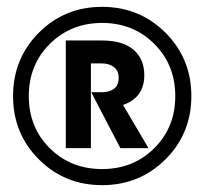

<svg xmlns="http://www.w3.org/2000/svg" viewBox="-20 -790 596 560"><path d="M462.6 -325.2Q387.2 -250 277.8 -250Q168.5 -250 93.3 -325.2Q18.1 -400.4 18.1 -509.8Q18.1 -619.1 93.3 -694.6Q168.5 -770 277.8 -770Q387.2 -770 462.6 -694.6Q538.1 -619.1 538.1 -509.8Q538.1 -400.4 462.6 -325.2ZM277.8 -296.9Q368.7 -296.9 429.9 -357.7Q491.2 -418.5 491.2 -509.8Q491.2 -601.1 429.9 -662.1Q368.7 -723.1 277.8 -723.1Q187 -723.1 125.5 -662.1Q64 -601.1 64 -509.8Q64 -418.5 125.2 -357.7Q186.5 -296.9 277.8 -296.9ZM171.9 -357.9V-671.9H276.9Q338.4 -671.9 369.6 -644.8Q400.9 -617.7 400.9 -570.8Q400.9 -505.4 338.9 -483.9L413.1 -357.9H331.1L247.1 -519V-521H276.9Q299.3 -521 312.7 -531.2Q326.2 -541.5 326.2 -563Q326.2 -583.5 312.5 -594.2Q298.8 -605 276.9 -605H245.1V-357.9Z"/></svg>

Font: TASA Explorer
Style: Bold
Weight: 700
Designer: Weizhong Zhang
Foundry: Local Remote
Version: Version 1.000;Glyphs 3.1.2 (3151)